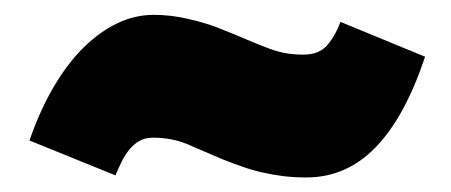

<svg xmlns="http://www.w3.org/2000/svg" viewBox="-20 -536 620 264"><path d="M190.4 -346.7Q179.7 -346.7 171.9 -342.3Q164.1 -337.9 158.2 -330.8Q152.3 -323.7 147.7 -314.5Q143.1 -305.2 138.7 -294.9L20.5 -342.8Q34.7 -383.8 53.5 -416Q72.3 -448.2 94.5 -470.2Q116.7 -492.2 141.1 -503.9Q165.5 -515.6 191.4 -515.6Q214.4 -515.6 237.5 -510.3Q260.7 -504.9 275.4 -499.5Q302.7 -488.8 319.8 -481.4Q336.9 -474.1 349.4 -469.5Q361.8 -464.8 372.6 -462.9Q383.3 -460.9 397.5 -460.9Q418 -460.9 429.2 -473.1Q440.4 -485.4 448.2 -505.9L564.5 -458Q536.6 -374.5 496.3 -333.3Q456.1 -292 401.4 -292Q383.8 -292 368.7 -293.9Q353.5 -295.9 339.8 -299.1Q326.2 -302.2 313 -306.9Q299.8 -311.5 286.1 -316.9L237.3 -337.9Q215.8 -346.7 190.4 -346.7Z"/></svg>

Font: Paytone One
Style: Regular
Weight: 400
Designer: vernon adams
Foundry: vernon adams
Version: 1.000